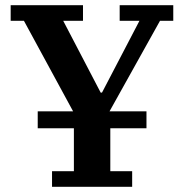

<svg xmlns="http://www.w3.org/2000/svg" viewBox="-20 -718 709 738"><path d="M180 -60H264V-225H125V-290H261L72 -638H21V-698H299V-638H223L367 -362H372L516 -638H440V-698H646V-638H595L401 -290H543V-225H404V-60H488V0H180Z"/></svg>

Font: IBM Plex Serif SemiBold
Style: Regular
Weight: 600
Designer: Mike Abbink, Paul van der Laan, Pieter van Rosmalen
Foundry: Bold Monday
Version: Version 2.5